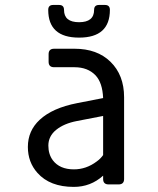

<svg xmlns="http://www.w3.org/2000/svg" viewBox="-20 -730 626 760"><path d="M190.4 -710.4H213.9Q233.4 -710.4 233.4 -690.9Q233.4 -642.1 293 -642.1Q352.5 -642.1 352.5 -690.9Q352.5 -710.4 372.1 -710.4H395.5Q415 -710.4 415 -690.9Q415 -581.1 293 -581.1Q170.9 -581.1 170.9 -690.9Q170.9 -710.4 190.4 -710.4ZM410.2 0Q388.2 0 388.2 -21.5V-34.7Q338.9 9.8 272 9.8Q177.7 9.8 128.4 -45.4Q90.3 -87.9 90.3 -148.4Q90.3 -212.4 137.2 -255.9Q187.5 -302.7 285.6 -321.8L388.2 -341.8Q385.7 -402.8 357.9 -432.1Q327.1 -463.9 274.9 -463.9H194.3Q172.4 -463.9 172.4 -485.4V-515.6Q172.4 -537.1 194.3 -537.1H274.9Q364.3 -537.1 417 -485.8Q471.2 -433.1 471.2 -345.2V-21.5Q471.2 0 449.2 0ZM189 -95.7Q216.3 -59.6 272.5 -59.6Q321.3 -59.6 362.8 -90.8Q377.9 -101.6 388.2 -116.2V-271L284.7 -251Q233.4 -241.2 202.4 -216.1Q171.4 -190.9 171.4 -153.8Q171.4 -119.6 189 -95.7Z"/></svg>

Font: Simply Mono
Style: Book
Weight: 400
Designer: Wojciech Kalinowski "wmk69" (wmk69@o2.pl)
Foundry: Wojciech Kalinowski "wmk69" (wmk69@o2.pl)
Version: Version 1.0.0